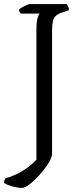

<svg xmlns="http://www.w3.org/2000/svg" viewBox="-51 -724 408 944"><path d="M56 200Q38 200 12 193Q-14 186 -31 176Q-31 169 -29 162.5Q-27 156 -24 153Q27 138 66.5 112Q106 86 128 61V-582Q128 -612 133 -632Q138 -652 144 -657H52Q48 -660 45 -666.5Q42 -673 42 -676Q47 -682 57.5 -688Q68 -694 79.5 -699Q91 -704 96 -704H276Q279 -701 283.5 -693Q288 -685 288 -674L250 -661Q233 -655 223 -645.5Q213 -636 209 -619.5Q205 -603 205 -574V36Q202 56 184 83.5Q166 111 141.5 138Q117 165 93.5 182.5Q70 200 56 200Z"/></svg>

Font: Texturina Medium 12pt ExtraLight
Style: Regular
Weight: 250
Version: Version 1.002